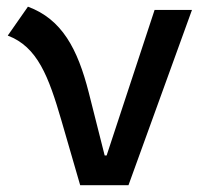

<svg xmlns="http://www.w3.org/2000/svg" viewBox="-20 -547 626 567"><path d="M216.8 0H359.4L546.9 -517.6H436.5L294.9 -87.9H289.1L242.2 -273.4C209 -403.8 162.6 -490.2 62.5 -527.3L2.9 -441.9C90.8 -408.7 123.5 -321.3 161.6 -190.4Z"/></svg>

Font: Cascadia Mono NF
Style: Regular
Weight: 400
Monospace: yes
Designer: Aaron Bell
Foundry: Saja Typeworks
Version: Version 2404.023